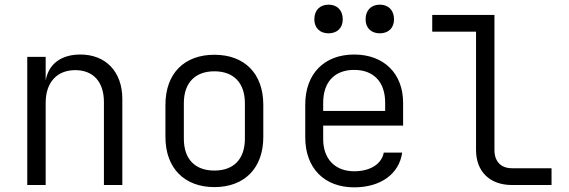

<svg xmlns="http://www.w3.org/2000/svg" viewBox="-20 -794 2440 824"><path d="M97 0H176V-353C176 -441 225 -493 303 -493C379 -493 426 -444 426 -356V0H505V-369C505 -486 434 -560 325 -560C242 -560 188 -519 176 -448V-550H97Z M900 9C1029 9 1110 -72 1110 -206V-344C1110 -479 1029 -559 900 -559C771 -559 690 -479 690 -344V-206C690 -72 772 9 900 9ZM900 -62C818 -62 769 -110 769 -199V-351C769 -440 819 -488 900 -488C981 -488 1031 -440 1031 -351V-199C1031 -110 982 -62 900 -62Z M1610 -651C1647 -651 1671 -674 1671 -711C1671 -750 1647 -774 1610 -774C1573 -774 1549 -750 1549 -711C1549 -674 1573 -651 1610 -651ZM1390 -651C1427 -651 1451 -674 1451 -711C1451 -750 1427 -774 1390 -774C1353 -774 1329 -750 1329 -711C1329 -674 1353 -651 1390 -651ZM1500 10C1613 10 1693 -47 1706 -139H1627C1618 -90 1569 -59 1500 -59C1418 -59 1367 -112 1367 -197V-255H1710V-353C1710 -478 1628 -560 1500 -560C1372 -560 1290 -478 1290 -345V-205C1290 -72 1372 10 1500 10ZM1367 -318V-353C1367 -442 1416 -494 1500 -494C1584 -494 1633 -442 1633 -353V-318Z M2177 0H2347V-72H2177C2130 -72 2102 -101 2102 -150V-730H1835V-658H2023V-150C2023 -58 2082 0 2177 0Z"/></svg>

Font: JetBrains Mono Light
Style: Regular
Weight: 336
Monospace: yes
Designer: Philipp Nurullin, Konstantin Bulenkov
Foundry: JetBrains
Version: Version 2.305